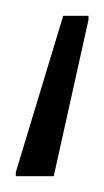

<svg xmlns="http://www.w3.org/2000/svg" viewBox="-20 -33 132 243"><path d="M0 190V185L60 -13H92V-8L48 190Z"/></svg>

Font: Saira SemiCondensed ExtraLight
Style: Regular
Weight: 250
Width: 4
Designer: Hector Gatti with collaboration of the Omnibus-Type team
Foundry: Omnibus-Type
Version: Version 1.101